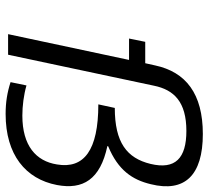

<svg xmlns="http://www.w3.org/2000/svg" viewBox="-50 -700 759 700"><g transform="rotate(90 330.0 -350.5)"><path d="M458 -650C557 -650 600 -610 578 -519C557 -433 500 -389 374 -389L361 -329C528 -329 597 -277 580 -178C568 -102 512 -52 402 -52C367 -52 327 -57 292 -67L280 -9C317 3 353 9 396 9C545 9 633 -64 655 -178C673 -273 635 -336 513 -362L514 -365C601 -401 636 -453 652 -520C683 -644 620 -710 469 -710C322 -710 243 -648 219 -536L211 -500H133L121 -441H199L105 0H180L293 -532C308 -605 352 -650 458 -650Z"/></g></svg>

Font: LT Wave Light
Style: Italic
Weight: 300
Designer: Daniel Lyons
Version: Version 2.5 (Glyphs App)